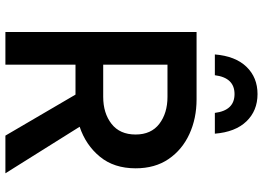

<svg xmlns="http://www.w3.org/2000/svg" viewBox="-148 -802 950 693"><g transform="rotate(90 326.5 -455.0)"><path d="M95 0V-690H338Q407 -690 463.5 -664Q520 -638 553.5 -589Q587 -540 587 -470Q587 -392 545 -341Q503 -290 437 -268L605 0H469L321 -253H213V0ZM213 -353H329Q388 -353 426.5 -383Q465 -413 465 -470Q465 -526 426.5 -555.5Q388 -585 329 -585H213ZM462 -756H387Q378 -827 319 -827Q260 -827 251 -756H176Q182 -830 220.5 -870Q259 -910 319 -910Q379 -910 417.5 -870Q456 -830 462 -756Z"/></g></svg>

Font: Radio Canada Medium
Style: Regular
Weight: 500
Designer: Charles Daoud, Etienne Aubert Bonn, Alexandre Saumier Demers, Jacques Le Bailly
Foundry: Radio-Canada
Version: Version 2.104; ttfautohint (v1.8.4.7-5d5b);gftools[0.9.28.de